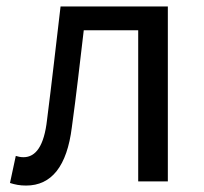

<svg xmlns="http://www.w3.org/2000/svg" viewBox="-20 -563 632 596"><path d="M61 13C140 13 188 -47 203 -168C217 -268 228 -369 240 -469H409V0H501V-543H168C154 -425 141 -308 126 -191C117 -110 91 -75 53 -75C43 -75 36 -77 29 -79L11 5C27 10 41 13 61 13Z"/></svg>

Font: Noto Sans JP Regular
Style: Regular
Weight: 400
Designer: Ryoko NISHIZUKA (kana & ideographs); Paul D. Hunt (Latin, Greek & Cyrillic); Wenlong ZHANG (bopomofo); Sandoll Communica
Foundry: Adobe Systems Incorporated
Version: Version 1.004;PS 1.004;hotconv 1.0.82;makeotf.lib2.5.63406